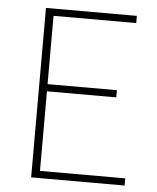

<svg xmlns="http://www.w3.org/2000/svg" viewBox="-49 -703 609 745"><g transform="rotate(5 255.0 -330.0)"><path d="M100 0V-660H454V-632H132V-366H402V-338H132V-28H464V0Z"/></g></svg>

Font: Source Sans 3
Style: Regular
Weight: 200
Designer: Paul D. Hunt
Foundry: Adobe
Version: Version 3.046;hotconv 1.0.118;makeotfexe 2.5.65603